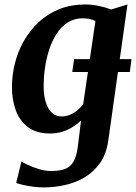

<svg xmlns="http://www.w3.org/2000/svg" viewBox="-20 -588 609 860"><path d="M303.5 -265.5 312 -323H569L561.5 -265.5ZM465.5 38Q457.5 100 428.5 141.5Q399.5 183 358 207Q316.5 231 269.2 241.2Q222 251.5 176.5 251.5Q153.5 251.5 128.5 248.2Q103.5 245 82.8 240.2Q62 235.5 52.5 231L76 135.5Q83.5 140.5 104.5 150.5Q125.5 160.5 153.5 169.2Q181.5 178 209.5 178Q246 178 270.2 169.2Q294.5 160.5 308.8 136.8Q323 113 328.5 69L343 -48Q327.5 -33 306.5 -19.8Q285.5 -6.5 259.8 1.8Q234 10 203.5 10Q144 10 106.2 -18Q68.5 -46 51 -93Q33.5 -140 33.5 -197.5Q33.5 -251 46.8 -304.2Q60 -357.5 87 -404.8Q114 -452 153.5 -489Q193 -526 245.2 -547Q297.5 -568 362.5 -568Q392.5 -568 424.8 -561Q457 -554 478 -545.5L551 -568ZM407.5 -494Q395.5 -500 380.8 -503Q366 -506 351 -506Q312.5 -506 283.2 -487.2Q254 -468.5 233.5 -436.8Q213 -405 200.2 -365.5Q187.5 -326 181.5 -284Q175.5 -242 175.5 -203.5Q175.5 -171 181 -145.8Q186.5 -120.5 196.8 -102.8Q207 -85 221.8 -75.8Q236.5 -66.5 255.5 -66.5Q276 -66.5 294.2 -74.2Q312.5 -82 327.2 -94.5Q342 -107 352.5 -121Z"/></svg>

Font: Merriweather
Style: Bold Italic
Weight: 700
Italic angle: -7.8°
Version: Version 2.101